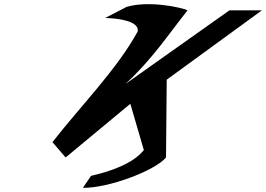

<svg xmlns="http://www.w3.org/2000/svg" viewBox="-20 -750 1268 915"><path d="M636.2 -599.9C535.9 -417.5 366.8 -248.1 230 -72.7L292.7 0.5L601.1 -255.4L665.5 -34.9C612.1 31.8 503.3 67.4 413.9 88L375.1 145C493.8 147.5 718.3 64.2 771.2 0.5L774.5 -370.2L1228.2 -700.8H1073.5L577.8 -349.8C704.7 -466.8 781.1 -583.8 873.8 -700.8C843.2 -715.3 687.1 -748.5 582.8 -717L481 -664.2C540.2 -663.3 645.4 -650.4 636.2 -599.9Z"/></svg>

Font: Hussar
Style: BdWodka
Weight: 700
Foundry: Cannot Into Space Fonts
Version: Version 2.00